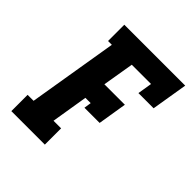

<svg xmlns="http://www.w3.org/2000/svg" viewBox="-200 -868 1001 1001"><g transform="rotate(45 300.0 -367.5)"><path d="M44 0V-120H88L170 -615H142V-735H591L558 -535H446L459 -615H317L288 -442H439L413 -282H301L307 -322H268L235 -120H291V0Z"/></g></svg>

Font: Iosevka Slab Heavy Extended
Style: Italic
Weight: 900
Width: 7
Italic angle: -9°
Monospace: yes
Designer: Belleve Invis
Foundry: Belleve Invis
Version: Version 11.1.0; ttfautohint (v1.8.3)